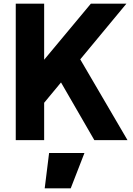

<svg xmlns="http://www.w3.org/2000/svg" viewBox="-20 -765 727 1048"><path d="M221 0V-204L313 -315L495 0H676L418 -441L670 -745H476L221 -439V-745H66V0ZM366 263 441 70H248L224 263Z"/></svg>

Font: Plus Jakarta Sans ExtraBold
Style: Regular
Weight: 800
Designer: Gumpita Rahayu
Foundry: Tokotype
Version: Version 2.071;gftools[0.9.30]